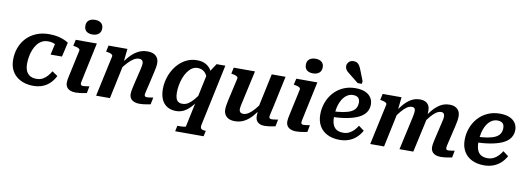

<svg xmlns="http://www.w3.org/2000/svg" viewBox="-73 -1306 5519 2010"><g transform="rotate(10 2686.0 -300.5)"><path d="M312 -65Q351 -65 379.5 -81Q408 -97 429 -121.5Q450 -146 465 -172L524 -132Q501 -86 467.5 -53.5Q434 -21 390 -4Q346 13 292 13Q237 13 190.5 -2.5Q144 -18 109.5 -48Q75 -78 56.5 -121.5Q38 -165 38 -221Q38 -289 60 -348.5Q82 -408 124.5 -453Q167 -498 227.5 -523.5Q288 -549 364 -549Q418 -549 458 -540Q498 -531 526.5 -518.5Q555 -506 571 -494L536 -341H415L447 -483Q460 -482 468 -474.5Q476 -467 479.5 -457Q483 -447 482.5 -437Q482 -427 478 -422Q469 -437 453.5 -448.5Q438 -460 416.5 -466.5Q395 -473 366 -473Q329 -473 300 -457Q271 -441 250 -413.5Q229 -386 215.5 -351Q202 -316 195.5 -278.5Q189 -241 189 -204Q189 -159 203 -128Q217 -97 244.5 -81Q272 -65 312 -65Z M633 -82Q633 -97 635.5 -113.5Q638 -130 644 -156Q650 -182 659 -225L704 -434Q706 -444 699 -451Q692 -458 678 -463Q664 -468 644 -471L633 -473L648 -539H872L803 -216Q796 -180 790.5 -156.5Q785 -133 782.5 -119Q780 -105 780 -98Q780 -87 786.5 -81.5Q793 -76 806 -76Q819 -76 831 -78Q843 -80 854 -81.5Q865 -83 873 -84L859 -10Q843 -7 824 -3.5Q805 0 783.5 2.5Q762 5 739 5Q708 5 683.5 -5Q659 -15 646 -34.5Q633 -54 633 -82ZM721 -701Q721 -740 745.5 -760Q770 -780 812 -780Q852 -780 876 -760.5Q900 -741 900 -704Q900 -665 875 -644.5Q850 -624 809 -624Q768 -624 744.5 -643.5Q721 -663 721 -701Z M959 0H1106L1188 -386L1181 -390L1197 -539H996L982 -473L993 -471Q1013 -468 1027 -463Q1041 -458 1048 -451Q1055 -444 1053 -435ZM1485 -216 1515 -348Q1522 -377 1526 -401.5Q1530 -426 1530 -447Q1530 -494 1499.5 -522Q1469 -550 1410 -550Q1354 -550 1308.5 -525.5Q1263 -501 1223 -456.5Q1183 -412 1144 -354L1152 -307Q1187 -355 1218 -389Q1249 -423 1278 -441Q1307 -459 1335 -459Q1359 -459 1369.5 -447Q1380 -435 1380 -416Q1380 -403 1377 -388Q1374 -373 1369 -349L1339 -225Q1329 -182 1323 -155.5Q1317 -129 1314.5 -112.5Q1312 -96 1312 -82Q1312 -54 1325 -34.5Q1338 -15 1362 -5Q1386 5 1417 5Q1440 5 1461.5 2.5Q1483 0 1502 -3.5Q1521 -7 1537 -10L1552 -84Q1544 -83 1533 -81.5Q1522 -80 1509.5 -78Q1497 -76 1485 -76Q1472 -76 1465.5 -81.5Q1459 -87 1459 -98Q1459 -105 1462 -119Q1465 -133 1470.5 -156.5Q1476 -180 1485 -216Z M1839 223 1851 163H1869Q1884 163 1900.5 162Q1917 161 1928.5 159Q1940 157 1941 154L2065 -431L2071 -433L2144 -544H2237L2098 111Q2094 131 2099 142.5Q2104 154 2117.5 158.5Q2131 163 2151 163H2154L2141 223ZM2122 -373 2078 -345Q2070 -382 2055 -410.5Q2040 -439 2015.5 -454.5Q1991 -470 1955 -470Q1923 -470 1896.5 -452Q1870 -434 1849 -403.5Q1828 -373 1814 -335.5Q1800 -298 1793 -257.5Q1786 -217 1786 -181Q1786 -145 1793.5 -121Q1801 -97 1818 -85Q1835 -73 1862 -73Q1895 -73 1923 -90.5Q1951 -108 1980.5 -142.5Q2010 -177 2045 -228L2060 -198Q2023 -134 1985 -86.5Q1947 -39 1904.5 -13Q1862 13 1810 13Q1754 13 1714.5 -11.5Q1675 -36 1655 -81.5Q1635 -127 1635 -190Q1635 -242 1648.5 -293.5Q1662 -345 1688 -391Q1714 -437 1751 -472.5Q1788 -508 1834.5 -528.5Q1881 -549 1936 -549Q1995 -549 2033.5 -526Q2072 -503 2093.5 -463.5Q2115 -424 2122 -373Z M2476 -190Q2471 -167 2468 -151.5Q2465 -136 2465 -124Q2465 -111 2469.5 -101Q2474 -91 2483.5 -85.5Q2493 -80 2509 -80Q2536 -80 2564.5 -98.5Q2593 -117 2623 -151.5Q2653 -186 2686 -234L2695 -186Q2658 -127 2619 -82.5Q2580 -38 2535 -13.5Q2490 11 2434 11Q2376 11 2345.5 -17.5Q2315 -46 2315 -93Q2315 -114 2319 -138Q2323 -162 2329 -191L2384 -434Q2386 -444 2379 -451Q2372 -458 2358 -463Q2344 -468 2324 -471L2313 -473L2327 -539H2553ZM2809 -216Q2801 -181 2795.5 -157Q2790 -133 2787 -119Q2784 -105 2784 -98Q2784 -87 2790.5 -81.5Q2797 -76 2810 -76Q2829 -76 2847.5 -79.5Q2866 -83 2879 -84L2864 -10Q2849 -7 2830 -3.5Q2811 0 2791 2.5Q2771 5 2749 5Q2704 5 2678 -17Q2652 -39 2652 -82Q2652 -88 2652.5 -98.5Q2653 -109 2654 -122.5Q2655 -136 2657 -152L2647 -144L2731 -539H2878Z M2977 -82Q2977 -97 2979.5 -113.5Q2982 -130 2988 -156Q2994 -182 3003 -225L3048 -434Q3050 -444 3043 -451Q3036 -458 3022 -463Q3008 -468 2988 -471L2977 -473L2992 -539H3216L3147 -216Q3140 -180 3134.5 -156.5Q3129 -133 3126.5 -119Q3124 -105 3124 -98Q3124 -87 3130.5 -81.5Q3137 -76 3150 -76Q3163 -76 3175 -78Q3187 -80 3198 -81.5Q3209 -83 3217 -84L3203 -10Q3187 -7 3168 -3.5Q3149 0 3127.5 2.5Q3106 5 3083 5Q3052 5 3027.5 -5Q3003 -15 2990 -34.5Q2977 -54 2977 -82ZM3065 -701Q3065 -740 3089.5 -760Q3114 -780 3156 -780Q3196 -780 3220 -760.5Q3244 -741 3244 -704Q3244 -665 3219 -644.5Q3194 -624 3153 -624Q3112 -624 3088.5 -643.5Q3065 -663 3065 -701Z M3549 13Q3473 13 3418 -14.5Q3363 -42 3333.5 -93Q3304 -144 3304 -214Q3304 -280 3326 -340.5Q3348 -401 3389.5 -448Q3431 -495 3490 -522Q3549 -549 3621 -549Q3684 -549 3725.5 -530.5Q3767 -512 3787.5 -480Q3808 -448 3808 -408Q3808 -359 3782 -322Q3756 -285 3704.5 -261Q3653 -237 3577.5 -224Q3502 -211 3402 -209L3407 -269Q3482 -271 3534.5 -280Q3587 -289 3619.5 -305.5Q3652 -322 3666.5 -347Q3681 -372 3681 -406Q3681 -428 3673.5 -443Q3666 -458 3650 -466Q3634 -474 3609 -474Q3573 -474 3543.5 -454Q3514 -434 3493 -398Q3472 -362 3461 -315Q3450 -268 3450 -213Q3450 -162 3464 -129.5Q3478 -97 3505 -82Q3532 -67 3572 -67Q3608 -67 3636 -81Q3664 -95 3686 -118Q3708 -141 3724 -168L3782 -125Q3759 -83 3725.5 -52Q3692 -21 3647.5 -4Q3603 13 3549 13ZM3636 -746Q3626 -772 3615.5 -789Q3605 -806 3590 -815Q3575 -824 3552 -824Q3520 -824 3501.5 -804Q3483 -784 3483 -760Q3483 -744 3490 -730Q3497 -716 3509 -704.5Q3521 -693 3537 -682L3633 -605H3677L3680 -634Z M3873 0H4020L4102 -386L4095 -390L4111 -539H3910L3896 -473L3907 -471Q3927 -468 3941 -463Q3955 -458 3962 -451Q3969 -444 3967 -435ZM4689 -216 4720 -348Q4727 -377 4730.5 -401Q4734 -425 4734 -446Q4734 -478 4721 -501Q4708 -524 4683 -537Q4658 -550 4622 -550Q4568 -550 4525 -525Q4482 -500 4444.5 -456Q4407 -412 4370 -354L4378 -307Q4410 -355 4438.5 -388.5Q4467 -422 4493.5 -440.5Q4520 -459 4546 -459Q4567 -459 4575.5 -447Q4584 -435 4584 -416Q4584 -404 4581 -388.5Q4578 -373 4572 -349L4543 -225Q4533 -182 4527 -155.5Q4521 -129 4518.5 -112.5Q4516 -96 4516 -82Q4516 -54 4529 -34.5Q4542 -15 4565.5 -5Q4589 5 4621 5Q4644 5 4665.5 2.5Q4687 0 4706 -3.5Q4725 -7 4742 -10L4756 -84Q4748 -83 4737 -81.5Q4726 -80 4714 -78Q4702 -76 4689 -76Q4676 -76 4670 -81.5Q4664 -87 4664 -98Q4664 -105 4666.5 -119Q4669 -133 4675 -156.5Q4681 -180 4689 -216ZM4184 0H4331L4406 -340Q4407 -348 4408 -364Q4409 -380 4410 -398Q4411 -416 4411.5 -430.5Q4412 -445 4412 -451Q4412 -481 4400.5 -503Q4389 -525 4365.5 -537.5Q4342 -550 4308 -550Q4254 -550 4211.5 -525Q4169 -500 4132 -456Q4095 -412 4058 -354L4066 -307Q4099 -355 4127 -388.5Q4155 -422 4182 -440.5Q4209 -459 4236 -459Q4257 -459 4264.5 -448.5Q4272 -438 4272 -420Q4272 -408 4269.5 -391.5Q4267 -375 4262 -351Z M5084 13Q5008 13 4953 -14.5Q4898 -42 4868.5 -93Q4839 -144 4839 -214Q4839 -280 4861 -340.5Q4883 -401 4924.5 -448Q4966 -495 5025 -522Q5084 -549 5156 -549Q5219 -549 5260.5 -530.5Q5302 -512 5322.5 -480Q5343 -448 5343 -408Q5343 -359 5317 -322Q5291 -285 5239.5 -261Q5188 -237 5112.5 -224Q5037 -211 4937 -209L4942 -269Q5017 -271 5069.5 -280Q5122 -289 5154.5 -305.5Q5187 -322 5201.5 -347Q5216 -372 5216 -406Q5216 -428 5208.5 -443Q5201 -458 5185 -466Q5169 -474 5144 -474Q5108 -474 5078.5 -454Q5049 -434 5028 -398Q5007 -362 4996 -315Q4985 -268 4985 -213Q4985 -162 4999 -129.5Q5013 -97 5040 -82Q5067 -67 5107 -67Q5143 -67 5171 -81Q5199 -95 5221 -118Q5243 -141 5259 -168L5317 -125Q5294 -83 5260.5 -52Q5227 -21 5182.5 -4Q5138 13 5084 13Z"/></g></svg>

Font: Roboto Serif SemiBold
Style: Italic
Weight: 600
Italic angle: -10°
Version: Version 1.007